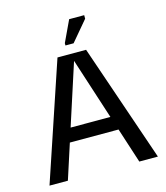

<svg xmlns="http://www.w3.org/2000/svg" viewBox="-108 -804 770 888"><g transform="rotate(-15 277.0 -360.0)"><path d="M19 0 208 -563H345L538 0H449L278 -528L107 0ZM134 -168 137 -234H417L421 -168ZM297 -607H258V-618L306 -720H378V-703Z"/></g></svg>

Font: Darker Grotesque Light SemiBold
Style: Regular
Weight: 600
Version: Version 1.000;gftools[0.9.28]